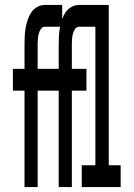

<svg xmlns="http://www.w3.org/2000/svg" viewBox="-20 -755 540 775"><path d="M79 0V-389H32V-477H79V-580Q79 -597 80 -613Q81 -629 84 -645Q87 -661 92.5 -677Q98 -693 107 -706Q116 -719 130.5 -727Q145 -735 161 -735H231V-647H161Q151 -647 145 -638Q139 -629 136.5 -619.5Q134 -610 133 -600Q132 -590 132 -580V-477H231V-389H132V0ZM217 0V-389H170V-477H217V-580Q217 -597 218 -613Q219 -629 222 -645Q225 -661 230.5 -677Q236 -693 245 -706Q254 -719 268.5 -727Q283 -735 299 -735H369V-647H299Q289 -647 283 -638Q277 -629 274.5 -619.5Q272 -610 271 -600Q270 -590 270 -580V-477H329V-389H270V0ZM310 0V-88H365V-647H317V-735H419V-88H467V0Z"/></svg>

Font: Iosevka Curly Semibold
Style: Regular
Weight: 600
Monospace: yes
Designer: Belleve Invis
Foundry: Belleve Invis
Version: Version 22.1.2; ttfautohint (v1.8.4)